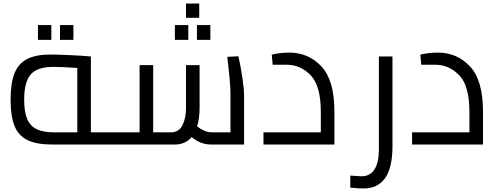

<svg xmlns="http://www.w3.org/2000/svg" viewBox="-20 -819 2807 1088"><path d="M40 0ZM609 -69V0H276Q187 0 136 -25Q85 -50 62.5 -104.5Q40 -159 40 -253Q40 -346 61.5 -402Q83 -458 132.5 -484Q182 -510 266 -510Q303 -510 379.5 -506.5Q456 -503 495 -499V-69ZM289 -69H418V-434Q330 -440 282 -440Q191 -440 154 -397Q117 -354 117 -255Q117 -186 133.5 -146Q150 -106 187 -87.5Q224 -69 289 -69ZM195 -677H271V-593H195ZM320 -677H396V-593H320Z M609 0ZM1363 -278V0H1177Q1116 0 1066 -42Q1030 0 971 0H609V-69H771V-450H848V-69H947Q993 -69 1013.5 -108.5Q1034 -148 1034 -208V-450H1111V-209Q1111 -148 1097 -103Q1112 -90 1135 -79.5Q1158 -69 1181 -69H1286V-286Q1286 -324 1280.5 -381.5Q1275 -439 1268 -497L1331 -500Q1344 -443 1353.5 -379Q1363 -315 1363 -278ZM1034 -799H1109V-718H1034ZM971 -677H1047V-593H971ZM1096 -677H1172V-593H1096Z M1875 -187V0H1473V-69H1798V-185Q1798 -333 1740.5 -392.5Q1683 -452 1606 -452H1525L1520 -509Q1530 -513 1560.5 -517Q1591 -521 1619 -521Q1728 -521 1801.5 -442.5Q1875 -364 1875 -187Z M1986 246 1965 244V176Q2015 180 2028 180Q2078 180 2102.5 140.5Q2127 101 2127 30V-499H2204V11Q2204 249 2039 249Q2023 249 2009.5 248Q1996 247 1986 246Z M2717 -187V0H2315V-69H2640V-185Q2640 -333 2582.5 -392.5Q2525 -452 2448 -452H2367L2362 -509Q2372 -513 2402.5 -517Q2433 -521 2461 -521Q2570 -521 2643.5 -442.5Q2717 -364 2717 -187Z"/></svg>

Font: Cairo
Style: Regular
Weight: 400
Designer: Mohamed Gaber, the designers of Titillium
Foundry: Kief Type Foundry
Version: Version 2.009; ttfautohint (v1.5.33-1714) -l 8 -r 50 -G 200 